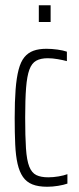

<svg xmlns="http://www.w3.org/2000/svg" viewBox="-20 -704 300 732"><path d="M160 8Q126 8 103.5 -1Q81 -10 67.5 -29.5Q54 -49 47 -79.5Q40 -110 38 -153.5Q36 -197 36 -254Q36 -318 39.5 -363Q43 -408 51 -438.5Q59 -469 73 -486Q87 -503 107.5 -510.5Q128 -518 157 -518Q177 -518 199 -515Q221 -512 235 -507V-471Q220 -475 200 -478.5Q180 -482 162 -482Q135 -482 118 -472.5Q101 -463 92 -438.5Q83 -414 79.5 -369.5Q76 -325 76 -256Q76 -184 79 -138.5Q82 -93 91.5 -69Q101 -45 118.5 -36.5Q136 -28 164 -28Q183 -28 203.5 -31.5Q224 -35 237 -40V-4Q223 1 201.5 4.5Q180 8 160 8ZM128 -620V-684H173V-620Z"/></svg>

Font: Saira UltraCondensed ExtraLight
Style: Regular
Weight: 250
Width: 1
Designer: Hector Gatti with collaboration of the Omnibus-Type team
Foundry: Omnibus-Type
Version: Version 1.101